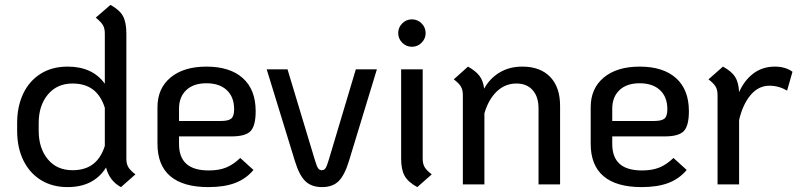

<svg xmlns="http://www.w3.org/2000/svg" viewBox="-20 -753 3266 784"><path d="M533 -41 474 11Q427 -14 413 -69Q363 11 256 11Q194 11 147.5 -17.5Q101 -46 75.5 -98Q50 -150 50 -219V-251Q50 -318 74.5 -370Q99 -422 145.5 -451.5Q192 -481 256 -481Q358 -481 408 -411V-616Q408 -637 400.5 -650Q393 -663 371 -681L431 -733Q468 -713 482 -687.5Q496 -662 496 -616V-105Q496 -84 504 -70.5Q512 -57 533 -41ZM408 -313Q392 -363 359.5 -387.5Q327 -412 276 -412Q213 -412 175.5 -367Q138 -322 138 -251V-219Q138 -148 175 -103Q212 -58 276 -58Q327 -58 359.5 -82.5Q392 -107 408 -157Z M961 -108 1015 -59Q985 -23 940.5 -6Q896 11 831 11Q728 11 675.5 -33.5Q623 -78 623 -166V-315Q623 -392 676.5 -436.5Q730 -481 823 -481Q919 -481 971.5 -434Q1024 -387 1024 -299Q1024 -240 1003.5 -218Q983 -196 925 -196H711V-165Q711 -111 741 -84Q771 -57 833 -57Q874 -57 903.5 -69Q933 -81 961 -108ZM711 -309V-259H882Q913 -259 924.5 -269Q936 -279 936 -307Q936 -357 906 -385Q876 -413 823 -413Q770 -413 740.5 -385Q711 -357 711 -309Z M1184 -96 1069 -470H1154L1265 -102Q1273 -75 1278.5 -66.5Q1284 -58 1294 -58Q1304 -58 1309.5 -66.5Q1315 -75 1323 -102L1433 -470H1519L1405 -96Q1387 -37 1362.5 -13Q1338 11 1295 11Q1252 11 1227 -13Q1202 -37 1184 -96Z M1606 -618Q1606 -641 1622.5 -657.5Q1639 -674 1662 -674Q1685 -674 1701.5 -657.5Q1718 -641 1718 -618Q1718 -595 1701.5 -578.5Q1685 -562 1662 -562Q1639 -562 1622.5 -578.5Q1606 -595 1606 -618ZM1618 -105V-470H1706V-105Q1706 -84 1714 -70.5Q1722 -57 1743 -41L1684 11Q1647 -9 1632.5 -34.5Q1618 -60 1618 -105Z M2267 -321V0H2179V-310Q2179 -358 2155 -385Q2131 -412 2089 -412Q2042 -412 2008 -379Q1974 -346 1958 -290V0H1870V-365Q1870 -386 1862 -399.5Q1854 -413 1833 -429L1891 -481Q1923 -463 1938 -443Q1953 -423 1957 -391Q1980 -433 2020 -457Q2060 -481 2113 -481Q2186 -481 2226.5 -439Q2267 -397 2267 -321Z M2730 -108 2784 -59Q2754 -23 2709.5 -6Q2665 11 2600 11Q2497 11 2444.5 -33.5Q2392 -78 2392 -166V-315Q2392 -392 2445.5 -436.5Q2499 -481 2592 -481Q2688 -481 2740.5 -434Q2793 -387 2793 -299Q2793 -240 2772.5 -218Q2752 -196 2694 -196H2480V-165Q2480 -111 2510 -84Q2540 -57 2602 -57Q2643 -57 2672.5 -69Q2702 -81 2730 -108ZM2480 -309V-259H2651Q2682 -259 2693.5 -269Q2705 -279 2705 -307Q2705 -357 2675 -385Q2645 -413 2592 -413Q2539 -413 2509.5 -385Q2480 -357 2480 -309Z M3216 -460 3194 -383Q3160 -403 3122 -403Q3077 -403 3045 -365Q3013 -327 2998 -263V0H2910V-365Q2910 -386 2902 -399.5Q2894 -413 2873 -429L2932 -481Q2967 -462 2981.5 -439.5Q2996 -417 2998 -377Q3020 -426 3057 -453.5Q3094 -481 3144 -481Q3187 -481 3216 -460Z"/></svg>

Font: KoHo Medium
Style: Regular
Weight: 500
Version: Version 1.000; ttfautohint (v1.6)